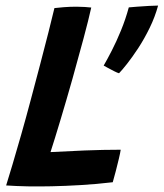

<svg xmlns="http://www.w3.org/2000/svg" viewBox="-20 -673 586 688"><path d="M2 -8.5Q10.5 -36 24.8 -83.5Q39 -131 56 -190.8Q73 -250.5 90 -314.5Q107 -378 123.5 -440.8Q140 -503.5 153.5 -556.8Q167 -610 175 -644Q185.5 -645.5 208 -647.2Q230.5 -649 254 -649Q267 -649 284 -648Q301 -647 307 -646Q297.5 -603 279.5 -535.8Q261.5 -468.5 239.8 -391.2Q218 -314 196 -241Q185.5 -206 176.5 -177Q167.5 -148 161 -128Q216 -131 282.8 -133.8Q349.5 -136.5 412.5 -136.5Q411 -125.5 406 -104.5Q401 -83.5 395 -60.2Q389 -37 384 -20Q324.5 -13 269.2 -9.8Q214 -6.5 165 -5.5Q121 -4.5 79.5 -5.2Q38 -6 2 -8.5ZM546.5 -653Q535.5 -612.5 516.5 -573.5Q497.5 -534.5 475.8 -501.2Q454 -468 435.2 -444.2Q416.5 -420.5 406.5 -410.5Q400.5 -412 388.8 -418Q377 -424 366 -430Q355 -436 351.5 -438Q363.5 -458.5 380.2 -491Q397 -523.5 413.5 -563.8Q430 -604 441.5 -646.5Q450 -647.5 470.8 -649Q491.5 -650.5 513.2 -651.8Q535 -653 546.5 -653Z"/></svg>

Font: Grandstander Medium
Style: Italic
Weight: 500
Italic angle: -15°
Designer: Tyler Finck
Foundry: Etcetera Type Co
Version: Version 1.200; ttfautohint (v1.8.3)